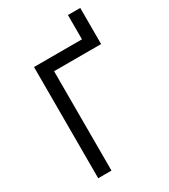

<svg xmlns="http://www.w3.org/2000/svg" viewBox="-208 -956 926 1054"><g transform="rotate(-30 255.0 -429.5)"><path d="M95 0V-705H399V-859H477V-630H179V0Z"/></g></svg>

Font: Nunito Sans 7pt Condensed
Style: Regular
Weight: 400
Width: 3
Designer: Vernon Adams
Foundry: Vernon Adams
Version: Version 3.101;gftools[0.9.27]